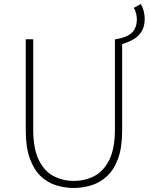

<svg xmlns="http://www.w3.org/2000/svg" viewBox="-20 -921 745 954"><path d="M587 -702 555 -726Q592 -732 615 -744Q638 -756 649 -776.5Q660 -797 660 -825Q660 -838 656.5 -853.5Q653 -869 645 -882L680 -901Q690 -883 694.5 -864.5Q699 -846 699 -827Q699 -788 682.5 -763Q666 -738 640.5 -724Q615 -710 587 -702ZM346 13Q302 13 259.5 0Q217 -13 183 -45Q149 -77 128.5 -132.5Q108 -188 108 -272V-726H145V-280Q145 -181 173.5 -124.5Q202 -68 248 -45Q294 -22 346 -22Q400 -22 446.5 -45Q493 -68 522 -124.5Q551 -181 551 -280V-726H587V-272Q587 -188 566.5 -132.5Q546 -77 511 -45Q476 -13 433 0Q390 13 346 13Z"/></svg>

Font: Noto Sans TC Thin
Style: Regular
Weight: 100
Designer: Ryoko NISHIZUKA 西塚涼子 (kana, bopomofo & ideographs); Paul D. Hunt (Latin, Greek & Cyrillic); Sandoll Communications 산돌커뮤니
Foundry: Adobe
Version: Version 2.004-H2;hotconv 1.0.118;makeotfexe 2.5.65603